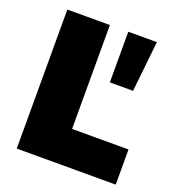

<svg xmlns="http://www.w3.org/2000/svg" viewBox="-128 -810 845 915"><g transform="rotate(20 294.0 -352.5)"><path d="M58.1 0V-705.1H273.9V-178.2H560.1V0ZM367.2 -448.2V-705.1H512.2L484.9 -448.2Z"/></g></svg>

Font: Mulish ExtraBlack
Style: Regular
Weight: 1000
Designer: Vernon Adams
Foundry: Vernon Adams
Version: Version 3.603; ttfautohint (v1.8.3)